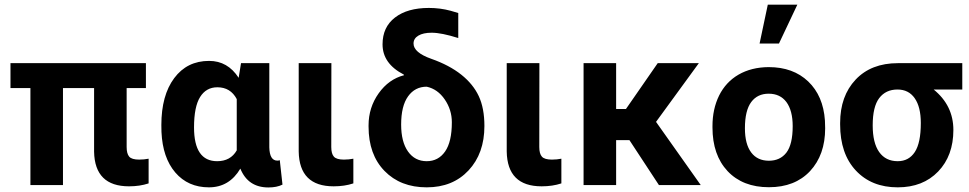

<svg xmlns="http://www.w3.org/2000/svg" viewBox="-20 -802 4201 832"><path d="M612.3 -420.4H528.8V-165Q528.8 -136.2 539.8 -123.3Q550.8 -110.4 583 -110.4Q604.5 -110.4 624 -114.3V-7.3Q585.9 5.4 539.1 5.4Q390.6 5.4 387.7 -144.5V-420.4H252.9V0H111.8V-420.4H25.4V-528.3H612.3Z M820.8 -250Q820.8 -103.5 920.9 -103.5Q979 -103.5 1005.9 -150.4V-372.6Q979 -423.8 921.9 -423.8Q873.5 -423.8 847.2 -381.8Q820.8 -339.8 820.8 -250ZM1147 -528.3V-163.6Q1148.4 -106 1181.6 -106Q1188.5 -106 1192.4 -107.9L1204.1 -2Q1179.7 10.3 1143.1 10.3Q1054.7 10.3 1021.5 -71.3Q973.6 9.8 885.3 9.8Q794.9 9.8 739.7 -54.4Q684.6 -118.7 679.7 -230.5L679.2 -260.3Q679.2 -388.7 734.9 -463.4Q790.5 -538.1 886.2 -538.1Q966.8 -538.1 1014.2 -464.8L1024.4 -528.3Z M1416 -528.3 1415.5 -165Q1415.5 -135.7 1427 -123Q1438.5 -110.4 1470.2 -110.4Q1491.7 -110.4 1511.2 -114.3V-7.3Q1473.1 5.4 1425.8 5.4Q1276.9 5.4 1274.4 -145.5V-528.3Z M1718.3 -262.2Q1718.3 -187.5 1748 -145.5Q1777.8 -103.5 1829.1 -103.5Q1879.4 -103.5 1908.7 -145.5Q1938 -187.5 1938 -272Q1938 -326.2 1907.2 -371.1Q1876.5 -416 1829.1 -426.3Q1778.3 -426.3 1748.3 -384.5Q1718.3 -342.8 1718.3 -262.2ZM1637.7 -609.9Q1637.7 -684.6 1691.7 -726.1Q1745.6 -767.6 1838.4 -767.6Q1887.7 -767.6 1932.6 -755.4L1965.8 -745.6V-637.2Q1893.1 -660.2 1850.6 -660.2Q1814 -660.2 1793 -647.7Q1772 -635.3 1772 -613.3Q1772 -574.2 1849.6 -546.9Q1927.2 -519.5 1978.8 -478.5Q2030.3 -437.5 2054.7 -385.3Q2079.1 -333 2079.1 -255.9Q2079.1 -137.2 2010.5 -63.7Q1941.9 9.8 1829.1 9.8Q1715.3 9.8 1646.2 -61.3Q1577.1 -132.3 1577.1 -253.4V-258.8Q1577.1 -335.9 1620.8 -397.5Q1664.6 -459 1731 -476.1L1729.5 -479Q1637.7 -526.4 1637.7 -609.9Z M2317.4 -528.3 2316.9 -165Q2316.9 -135.7 2328.4 -123Q2339.8 -110.4 2371.6 -110.4Q2393.1 -110.4 2412.6 -114.3V-7.3Q2374.5 5.4 2327.1 5.4Q2178.2 5.4 2175.8 -145.5V-528.3Z M2707.5 -194.8H2649.9V0H2508.8V-528.3H2649.9V-329.6H2692.4L2830.1 -528.3H3008.3L2822.8 -273.9L3016.6 0H2835.4Z M3235.4 -359.9Q3208 -323.2 3208 -246.1Q3208 -177.2 3235.4 -141.1Q3262.2 -105.5 3312 -105.5Q3360.4 -105.5 3387.7 -140.6Q3415 -176.3 3415 -255.4Q3415 -322.8 3387.7 -359.9Q3360.4 -396 3311 -396Q3262.2 -396 3235.4 -359.9ZM3067.4 -249.5V-255.4Q3067.4 -329.6 3096.2 -388.2Q3125.5 -446.8 3180.2 -478.5Q3235.8 -510.7 3311 -511.2Q3417 -511.2 3482.2 -449Q3547.4 -386.7 3554.7 -279.8L3555.7 -246.1Q3555.7 -130.9 3490.2 -60.5Q3424.8 9.3 3312 9.3Q3198.7 9.3 3132.8 -60.5Q3067.4 -130.4 3067.4 -249.5ZM3307.1 -781.7H3435.1L3355.5 -613.3H3271.5Z M3761.7 -258.8Q3761.7 -182.6 3789.8 -143.1Q3817.9 -103.5 3870.1 -103.5Q3918 -103.5 3944.1 -143.1Q3970.2 -182.6 3970.2 -269Q3970.2 -338.4 3943.8 -376.2Q3917.5 -414.1 3869.1 -414.1Q3818.4 -414.1 3790 -377Q3761.7 -339.8 3761.7 -258.8ZM4149.9 -414.1H4025.9Q4111.3 -344.7 4111.3 -238.8Q4111.3 -127.4 4045.4 -58.8Q3979.5 9.8 3870.1 9.8Q3756.8 9.8 3688.7 -63Q3620.6 -135.7 3620.6 -262.7V-269Q3620.6 -385.7 3687.7 -457Q3754.9 -528.3 3871.1 -528.3H4149.9Z"/></svg>

Font: MAUL Bold
Style: Bold
Weight: 700
Designer: MAUL
Version: Version 1.0; 2020; ttfautohint (v1.8.3)